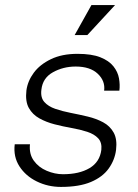

<svg xmlns="http://www.w3.org/2000/svg" viewBox="-20 -724 545 756"><path d="M220 12Q169 12 125 -9.5Q81 -31 56.5 -69Q32 -107 38 -156H98Q94 -118 113 -91.5Q132 -65 164 -51.5Q196 -38 228 -38Q292 -38 332.5 -62Q373 -86 379 -134Q382 -163 366.5 -179.5Q351 -196 323.5 -205Q296 -214 262 -220Q228 -226 195 -234.5Q162 -243 135 -258Q108 -273 93.5 -299Q79 -325 84 -368Q89 -405 113 -437.5Q137 -470 180.5 -491Q224 -512 285 -512Q341 -512 375 -498.5Q409 -485 426.5 -463Q444 -441 448.5 -415.5Q453 -390 450 -367H390Q395 -405 365 -433.5Q335 -462 278 -462Q229 -462 188.5 -439.5Q148 -417 143 -371Q139 -340 154.5 -322.5Q170 -305 197.5 -295.5Q225 -286 258.5 -279.5Q292 -273 325.5 -265Q359 -257 386 -242.5Q413 -228 427.5 -202Q442 -176 437 -134Q432 -94 408 -60.5Q384 -27 338 -7.5Q292 12 220 12ZM324 -586H274L340 -704H433Z"/></svg>

Font: Inclusive Sans Light
Style: Italic
Weight: 300
Italic angle: -7°
Designer: Olivia King
Foundry: Olivia King
Version: Version 2.004